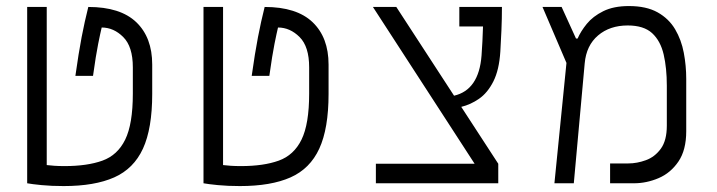

<svg xmlns="http://www.w3.org/2000/svg" viewBox="-20 -609 2384 638"><path d="M191.4 9.3Q150.9 9.3 118.2 6.1Q85.4 2.9 70.3 0V-585.9H135.3V-60.5Q146.5 -59.1 161.1 -58.1Q175.8 -57.1 194.8 -57.1Q270 -57.1 320.3 -75.2Q370.6 -93.3 396 -145Q421.4 -196.8 421.4 -297.9V-385.3Q421.4 -454.1 389.6 -485.8Q357.9 -517.6 317.9 -517.6Q313.5 -499.5 306.2 -463.1Q298.8 -426.8 289.1 -356.9H230.5Q241.2 -433.1 251.2 -485.4Q261.2 -537.6 273.4 -585.9Q379.9 -585.9 432.9 -535.2Q485.8 -484.4 485.8 -394.5V-296.9Q485.8 -182.1 455.1 -115.2Q424.3 -48.3 359.4 -19.5Q294.4 9.3 191.4 9.3Z M777.3 9.3Q736.8 9.3 704.1 6.1Q671.4 2.9 656.2 0V-585.9H721.2V-60.5Q732.4 -59.1 747.1 -58.1Q761.7 -57.1 780.8 -57.1Q856 -57.1 906.2 -75.2Q956.5 -93.3 981.9 -145Q1007.3 -196.8 1007.3 -297.9V-385.3Q1007.3 -454.1 975.6 -485.8Q943.8 -517.6 903.8 -517.6Q899.4 -499.5 892.1 -463.1Q884.8 -426.8 875 -356.9H816.4Q827.1 -433.1 837.2 -485.4Q847.2 -537.6 859.4 -585.9Q965.8 -585.9 1018.8 -535.2Q1071.8 -484.4 1071.8 -394.5V-296.9Q1071.8 -182.1 1041 -115.2Q1010.3 -48.3 945.3 -19.5Q880.4 9.3 777.3 9.3Z M1229 0V-64.9H1557.1L1219.2 -585.9H1296.9L1488.8 -291Q1571.3 -310.1 1580.1 -424.3Q1583.5 -469.7 1585 -521H1506.3V-585.9H1647.9Q1647.9 -547.4 1646.2 -508.1Q1644.5 -468.8 1642.6 -438Q1638.7 -376.5 1619.4 -338.4Q1600.1 -300.3 1571.8 -280.8Q1543.5 -261.2 1512.7 -253.9L1635.7 -64.9V0Z M1822.3 0 1862.3 -399.9 1782.7 -585.9H1846.2L1894 -481H1899.4Q1909.7 -504.9 1929.9 -529.8Q1950.2 -554.7 1984.6 -571.8Q2019 -588.9 2069.8 -588.9Q2127.9 -588.9 2165.3 -567.9Q2202.6 -546.9 2223.4 -511.7Q2244.1 -476.6 2252.2 -433.6Q2260.3 -390.6 2260.3 -346.7V-172.9Q2260.3 -110.4 2234.4 -72.3Q2208.5 -34.2 2168.5 -17.1Q2128.4 0 2086.4 0H2007.3V-65.9H2067.4Q2096.7 -65.9 2126.2 -76.7Q2155.8 -87.4 2175.8 -114.7Q2195.8 -142.1 2195.8 -191.4V-324.2Q2195.8 -382.8 2185.3 -428Q2174.8 -473.1 2147 -498.8Q2119.1 -524.4 2065.9 -524.4Q2006.3 -524.4 1967.3 -491.2Q1928.2 -458 1922.9 -398.4L1886.7 0Z"/></svg>

Font: CaskaydiaCove NFP Light
Style: Regular
Weight: 300
Designer: Aaron Bell
Foundry: Saja Typeworks
Version: Version 2111.001; VTT 6.35;Nerd Fonts 3.1.1